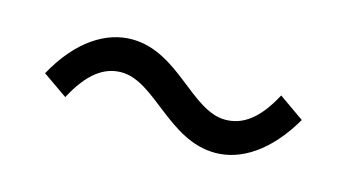

<svg xmlns="http://www.w3.org/2000/svg" viewBox="-36 -540 620 344"><g transform="rotate(15 274.5 -368.0)"><path d="M373 -289C420 -289 469 -319 508 -386L461 -419C435 -370 407 -351 375 -351C312 -351 264 -447 177 -447C130 -447 80 -417 42 -348L88 -316C114 -365 142 -385 174 -385C237 -385 286 -289 373 -289Z"/></g></svg>

Font: Noto Sans CJK HK DemiLight
Style: Regular
Weight: 350
Designer: Ryoko NISHIZUKA 西塚涼子 (kana, bopomofo & ideographs); Paul D. Hunt (Latin, Greek & Cyrillic); Sandoll Communications 산돌커뮤니
Foundry: Adobe
Version: Version 2.004;hotconv 1.0.118;makeotfexe 2.5.65603